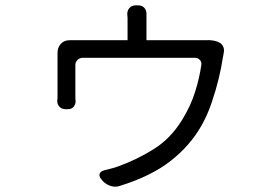

<svg xmlns="http://www.w3.org/2000/svg" viewBox="-20 -638 1040 721"><path d="M804 -478Q814 -473 818.5 -462Q823 -451 820 -439Q819 -435 818.5 -430Q818 -425 816 -417Q812 -388 801.5 -344Q791 -300 775 -253Q759 -206 737 -167Q694 -91 620.5 -33.5Q547 24 430 60Q414 66 396.5 60.5Q379 55 367 43L362 37Q351 25 354 15Q357 5 373 1Q388 -3 399 -5.5Q410 -8 426 -14Q495 -39 558 -78.5Q621 -118 664 -188Q696 -240 712.5 -292.5Q729 -345 736 -394Q738 -405 730.5 -413Q723 -421 711 -421H291Q279 -421 271 -413Q263 -405 263 -394Q263 -364 263 -328Q263 -292 263 -275Q263 -264 264 -259Q264 -246 256.5 -237Q249 -228 235 -228H226Q212 -228 203 -237.5Q194 -247 195 -262Q196 -266 196 -268Q196 -270 196 -277Q196 -286 196 -306Q196 -326 196 -349Q196 -372 196 -392Q196 -412 196 -422Q196 -426 196 -430.5Q196 -435 196 -436Q195 -459 208.5 -473.5Q222 -488 245 -487Q248 -487 257.5 -487Q267 -487 274 -487H459V-561Q459 -567 459 -572Q459 -577 458 -582Q457 -598 466 -608Q475 -618 491 -618H498Q514 -618 522.5 -608Q531 -598 530 -582Q530 -577 530 -572.5Q530 -568 530 -561V-487H725Q729 -487 740.5 -487Q752 -487 753 -487Q765 -488 779 -486Q793 -484 804 -478Z"/></svg>

Font: Chiron GoRound TC N
Style: Regular
Weight: 350
Designer: Ryoko NISHIZUKA 西塚涼子 (kana, bopomofo & ideographs); Paul D. Hunt (Latin, Greek & Cyrillic); Sandoll Communications 산돌커뮤니
Foundry: Adobe
Version: Version 1.000;hotconv 1.1.1;makeotfexe 2.6.0